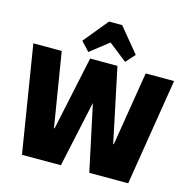

<svg xmlns="http://www.w3.org/2000/svg" viewBox="-132 -1086 1199 1215"><g transform="rotate(15 467.0 -478.5)"><path d="M6 -700H192L271 -215H275L378 -700H557L659 -215H663L742 -700H928L815 0H560L468 -431H467L374 0H119ZM301 -796 433 -957H519L651 -797L597 -737L420 -876H533L356 -737Z"/></g></svg>

Font: Pathway Extreme SemiCondensed ExtraBold
Style: Regular
Weight: 800
Width: 4
Version: Version 1.001;gftools[0.9.26]